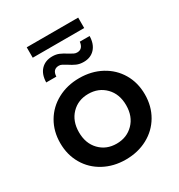

<svg xmlns="http://www.w3.org/2000/svg" viewBox="-198 -979 1041 1118"><g transform="rotate(-30 322.5 -420.5)"><path d="M38 -267Q38 -346 74.5 -408Q111 -470 176 -505Q241 -540 322 -540Q404 -540 469 -505Q534 -470 570.5 -408Q607 -346 607 -267Q607 -188 570.5 -125.5Q534 -63 469 -28Q404 7 322 7Q241 7 176 -28Q111 -63 74.5 -125.5Q38 -188 38 -267ZM481 -267Q481 -342 436 -388Q391 -434 322 -434Q253 -434 208.5 -388Q164 -342 164 -267Q164 -192 208.5 -146Q253 -100 322 -100Q391 -100 436 -146Q481 -192 481 -267ZM302 -642Q286 -652 276 -657Q266 -662 256 -662Q214 -662 212 -614H144Q145 -668 173.5 -698Q202 -728 250 -728Q275 -728 295 -719.5Q315 -711 338 -696Q356 -685 366.5 -680Q377 -675 388 -675Q408 -675 419 -687.5Q430 -700 432 -722H498Q497 -669 469 -638.5Q441 -608 394 -608Q367 -608 346.5 -617Q326 -626 302 -642ZM148 -848H494V-778H148Z"/></g></svg>

Font: APTA Sans SemiBold
Style: Bold
Weight: 600
Version: Version 7.200